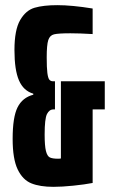

<svg xmlns="http://www.w3.org/2000/svg" viewBox="-20 -716 441 744"><path d="M386 -401V-292H339V-7Q308 -1 264 3.5Q220 8 187 8Q135 8 101.5 -5.5Q68 -19 48.5 -59.5Q29 -100 29 -178Q29 -262 48 -300Q67 -338 109 -349V-353Q71 -364 53.5 -404.5Q36 -445 36 -522Q36 -600 58 -638Q80 -676 114 -686Q148 -696 202 -696Q259 -696 339 -683V-584Q288 -587 253 -587Q206 -587 189.5 -583Q173 -579 167 -560.5Q161 -542 161 -494Q161 -453 163.5 -433.5Q166 -414 171 -407.5Q176 -401 186 -401H193V-292H187Q171 -292 162 -274Q153 -256 153 -195Q153 -151 158 -131Q163 -111 173 -106Q183 -101 205 -101Q212 -101 216 -102V-401Z"/></svg>

Font: Saira Ultra Condensed Black
Style: Regular
Weight: 900
Width: 1
Designer: Hector Gatti with collaboration of the Omnibus-Type team
Foundry: Omnibus-Type
Version: Version 1.001; ttfautohint (v1.8)